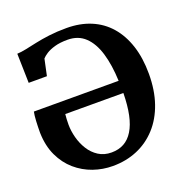

<svg xmlns="http://www.w3.org/2000/svg" viewBox="-135 -873 966 1005"><g transform="rotate(-20 348.0 -370.0)"><path d="M325 11Q269.5 11 217 -7.2Q164.5 -25.5 122 -62.2Q79.5 -99 53.5 -154Q27.5 -209 25.5 -282.5Q25.5 -314.5 27.2 -347.2Q29 -380 33 -398.5L505 -398Q501.5 -487.5 481.8 -553.2Q462 -619 423.8 -655.2Q385.5 -691.5 326.5 -691.5Q284 -691.5 254.8 -683Q225.5 -674.5 207.2 -662.8Q189 -651 180 -640.5L160.5 -549H59L55 -712.5Q77 -713.5 104.8 -719.2Q132.5 -725 167.2 -732.5Q202 -740 245.5 -745.5Q289 -751 342 -751Q417.5 -751 477.5 -726Q537.5 -701 579.5 -652.8Q621.5 -604.5 644 -535.5Q666.5 -466.5 666.5 -379Q666.5 -287.5 641.5 -215.2Q616.5 -143 570.5 -92.5Q524.5 -42 462.2 -15.5Q400 11 325 11ZM343 -58Q382.5 -58 412.5 -74.5Q442.5 -91 463.2 -124.8Q484 -158.5 494.8 -209.5Q505.5 -260.5 506.5 -329.5L183 -330Q181.5 -316.5 180.8 -303Q180 -289.5 180 -272.5Q180 -237 190 -199.2Q200 -161.5 220 -129.5Q240 -97.5 270.8 -77.8Q301.5 -58 343 -58Z"/></g></svg>

Font: Merriweather 28pt
Style: Bold
Weight: 700
Version: Version 2.100